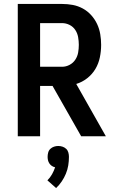

<svg xmlns="http://www.w3.org/2000/svg" viewBox="-20 -690 590 972"><path d="M70 0V-670H294Q322 -670 348.5 -665Q375 -660 399 -647Q423 -634 441.5 -613.5Q460 -593 471.5 -568.5Q483 -544 487.5 -517Q492 -490 492 -463Q492 -431 485.5 -399.5Q479 -368 463 -341Q447 -314 421.5 -294Q396 -274 366 -265L516 0H391L246 -255H183V0ZM183 -352H294Q314 -352 332 -361.5Q350 -371 361 -387.5Q372 -404 375.5 -423.5Q379 -443 379 -463Q379 -482 375.5 -502Q372 -522 361 -538.5Q350 -555 332 -564Q314 -573 294 -573H183ZM264 262 220 223Q234 209 243.5 192Q253 175 259 157Q250 155 242.5 150Q235 145 230 137.5Q225 130 223 121.5Q221 113 221 104Q221 93 224 82Q227 71 235 63.5Q243 56 253.5 52.5Q264 49 275 49Q286 49 296.5 52.5Q307 56 315 63.5Q323 71 326 82Q329 93 329 104Q329 126 325.5 147.5Q322 169 313.5 189.5Q305 210 292.5 228.5Q280 247 264 262Z"/></svg>

Font: Lode
Style: Bold
Weight: 700
Monospace: yes
Designer: Belleve Invis
Foundry: Belleve Invis
Version: Version 29.2.0; ttfautohint (v1.8.3)